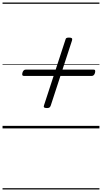

<svg xmlns="http://www.w3.org/2000/svg" viewBox="-20 -1011 803 1512"><path d="M350 -160Q333 -160 327.5 -165.5Q322 -171 327 -183L494 -694Q497 -708 503.5 -711.5Q510 -715 523 -715Q540 -715 545.5 -710Q551 -705 547 -692L380 -181Q376 -169 369.5 -164.5Q363 -160 350 -160ZM169 -413Q159 -413 156 -419Q153 -425 157 -439Q164 -463 184 -463H716Q727 -463 729 -456.5Q731 -450 728 -437Q721 -413 702 -413ZM0 471H763V481H0ZM0 -20H763V0H0ZM0 -505H763V-500H0ZM0 -991H763V-981H0Z"/></svg>

Font: Playwrite IE Guides
Style: Regular
Weight: 400
Designer: Veronika Burian, José Scaglione
Foundry: TypeTogether
Version: Version 1.003